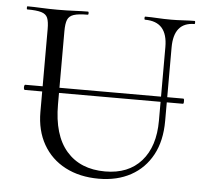

<svg xmlns="http://www.w3.org/2000/svg" viewBox="-48 -676 794 740"><g transform="rotate(5 349.0 -306.0)"><path d="M47 -303Q44 -303 43 -308Q42 -313 43 -318Q44 -323 47 -323H658Q661 -323 661.5 -318Q662 -313 661.5 -308Q661 -303 658 -303ZM572 -515Q572 -564 550.5 -588.5Q529 -613 485 -613Q482 -613 482 -619Q482 -625 485 -625Q508 -625 532 -623.5Q556 -622 585 -622Q608 -622 632 -623.5Q656 -625 676 -625Q678 -625 678 -619Q678 -613 676 -613Q636 -613 616 -588.5Q596 -564 596 -515V-231Q596 -154 566.5 -99.5Q537 -45 484 -16Q431 13 360 13Q286 13 230.5 -16Q175 -45 144.5 -98.5Q114 -152 114 -224V-544Q114 -573 108 -587.5Q102 -602 83.5 -607.5Q65 -613 29 -613Q27 -613 27 -619Q27 -625 29 -625Q53 -625 82.5 -623.5Q112 -622 146 -622Q181 -622 211 -623.5Q241 -625 263 -625Q266 -625 266 -619Q266 -613 263 -613Q227 -613 209 -607Q191 -601 185 -586Q179 -571 179 -542V-259Q179 -140 232.5 -78.5Q286 -17 382 -17Q472 -17 522 -73.5Q572 -130 572 -230Z"/></g></svg>

Font: Cormorant Garamond Light
Style: Regular
Weight: 400
Version: Version 4.001